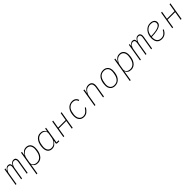

<svg xmlns="http://www.w3.org/2000/svg" viewBox="681 -2783 5238 5238"><g transform="rotate(-45 3300.0 -164.0)"><path d="M35 0 121 -516H154L141 -437H144Q153 -454 164 -470.5Q175 -487 189.5 -499.5Q204 -512 222.5 -520Q241 -528 265 -528Q308 -528 329.5 -502.5Q351 -477 348 -432H351Q370 -472 400.5 -500Q431 -528 478 -528Q520 -528 543 -501Q566 -474 566 -431Q566 -420 565 -407.5Q564 -395 562 -383L498 0H465L527 -373Q529 -387 531 -401Q533 -415 533 -426Q533 -459 516.5 -478.5Q500 -498 468 -498Q444 -498 425 -487.5Q406 -477 387 -455Q372 -437 360 -412Q348 -387 343 -358L283 0H250L313 -375Q315 -391 317 -405Q319 -419 319 -430Q319 -465 302 -481.5Q285 -498 255 -498Q229 -498 209 -486.5Q189 -475 174 -456Q160 -437 146 -411.5Q132 -386 127 -354L68 0Z M760 -516H794L775 -399H778Q807 -457 850.5 -492.5Q894 -528 962 -528Q1004 -528 1036 -513.5Q1068 -499 1089.5 -473Q1111 -447 1122 -410.5Q1133 -374 1133 -330Q1133 -261 1117 -199Q1101 -137 1070 -90Q1039 -43 993.5 -15.5Q948 12 890 12Q824 12 783 -16.5Q742 -45 727 -92H723L675 200H641ZM885 -19Q926 -19 960 -35Q994 -51 1019.5 -79Q1045 -107 1061.5 -145Q1078 -183 1086 -227L1095 -282Q1099 -305 1099 -331Q1099 -366 1090.5 -396Q1082 -426 1065 -448.5Q1048 -471 1020.5 -484Q993 -497 956 -497Q923 -497 894.5 -486.5Q866 -476 840 -452Q813 -427 790 -389.5Q767 -352 759 -305L735 -163Q730 -137 737 -111Q744 -85 762 -64.5Q780 -44 810.5 -31.5Q841 -19 885 -19Z M1436 12Q1394 12 1362.5 -2.5Q1331 -17 1309.5 -43Q1288 -69 1277.5 -105.5Q1267 -142 1267 -186Q1267 -255 1283 -317Q1299 -379 1329.5 -426Q1360 -473 1405 -500.5Q1450 -528 1508 -528Q1574 -528 1615 -499.5Q1656 -471 1671 -424H1675L1690 -516H1724L1643 -31H1724L1719 0H1646Q1603 0 1611 -43L1623 -117H1620Q1591 -59 1547.5 -23.5Q1504 12 1436 12ZM1442 -19Q1475 -19 1503.5 -29.5Q1532 -40 1558 -64Q1585 -89 1608 -126.5Q1631 -164 1639 -211L1663 -353Q1667 -379 1660.5 -405Q1654 -431 1636 -451.5Q1618 -472 1587 -484.5Q1556 -497 1513 -497Q1472 -497 1438.5 -481Q1405 -465 1380 -437Q1355 -409 1338 -371Q1321 -333 1314 -289L1305 -234Q1301 -211 1301 -185Q1301 -150 1309 -120Q1317 -90 1334 -67.5Q1351 -45 1377.5 -32Q1404 -19 1442 -19Z M1964 -516H1998L1959 -285H2250L2289 -516H2323L2237 0H2203L2245 -255H1954L1912 0H1878Z M2666 12Q2620 12 2585.5 -4Q2551 -20 2527.5 -48.5Q2504 -77 2492.5 -116Q2481 -155 2481 -202Q2481 -279 2500 -339.5Q2519 -400 2553 -442Q2587 -484 2634 -506Q2681 -528 2736 -528Q2803 -528 2845.5 -495Q2888 -462 2900 -411L2870 -401Q2856 -449 2820.5 -473Q2785 -497 2734 -497Q2653 -497 2598 -444.5Q2543 -392 2528 -300L2519 -248Q2517 -232 2516 -221.5Q2515 -211 2515 -197Q2515 -159 2524.5 -126.5Q2534 -94 2553 -70Q2572 -46 2600.5 -32.5Q2629 -19 2668 -19Q2726 -19 2770.5 -52.5Q2815 -86 2860 -155L2887 -141Q2844 -71 2792 -29.5Q2740 12 2666 12Z M3081 0 3167 -516H3201L3182 -400H3186Q3215 -460 3257 -494Q3299 -528 3365 -528Q3431 -528 3467 -490.5Q3503 -453 3503 -385Q3503 -371 3501.5 -356Q3500 -341 3498 -326L3443 0H3409L3463 -323Q3465 -337 3466.5 -352Q3468 -367 3468 -380Q3468 -497 3356 -497Q3321 -497 3288 -482.5Q3255 -468 3228 -434Q3221 -425 3212 -412.5Q3203 -400 3194 -383.5Q3185 -367 3177.5 -347.5Q3170 -328 3166 -306L3115 0Z M3866 12Q3820 12 3785 -3Q3750 -18 3726 -44.5Q3702 -71 3690 -107.5Q3678 -144 3678 -187Q3678 -266 3696.5 -329.5Q3715 -393 3748.5 -437Q3782 -481 3829.5 -504.5Q3877 -528 3934 -528Q3980 -528 4015 -513Q4050 -498 4074 -471.5Q4098 -445 4110 -408.5Q4122 -372 4122 -329Q4122 -249 4103.5 -186Q4085 -123 4051.5 -79Q4018 -35 3970.5 -11.5Q3923 12 3866 12ZM3868 -19Q3954 -19 4006 -74.5Q4058 -130 4075 -228L4084 -280Q4086 -295 4087 -305.5Q4088 -316 4088 -333Q4088 -369 4078.5 -399Q4069 -429 4050 -450.5Q4031 -472 4001.5 -484.5Q3972 -497 3932 -497Q3846 -497 3794 -441.5Q3742 -386 3725 -288L3716 -236Q3714 -221 3713 -210.5Q3712 -200 3712 -183Q3712 -147 3721.5 -117Q3731 -87 3750 -65.5Q3769 -44 3798.5 -31.5Q3828 -19 3868 -19Z M4360 -516H4394L4375 -399H4378Q4407 -457 4450.5 -492.5Q4494 -528 4562 -528Q4604 -528 4636 -513.5Q4668 -499 4689.5 -473Q4711 -447 4722 -410.5Q4733 -374 4733 -330Q4733 -261 4717 -199Q4701 -137 4670 -90Q4639 -43 4593.5 -15.5Q4548 12 4490 12Q4424 12 4383 -16.5Q4342 -45 4327 -92H4323L4275 200H4241ZM4485 -19Q4526 -19 4560 -35Q4594 -51 4619.5 -79Q4645 -107 4661.5 -145Q4678 -183 4686 -227L4695 -282Q4699 -305 4699 -331Q4699 -366 4690.5 -396Q4682 -426 4665 -448.5Q4648 -471 4620.5 -484Q4593 -497 4556 -497Q4523 -497 4494.5 -486.5Q4466 -476 4440 -452Q4413 -427 4390 -389.5Q4367 -352 4359 -305L4335 -163Q4330 -137 4337 -111Q4344 -85 4362 -64.5Q4380 -44 4410.5 -31.5Q4441 -19 4485 -19Z M4835 0 4921 -516H4954L4941 -437H4944Q4953 -454 4964 -470.5Q4975 -487 4989.5 -499.5Q5004 -512 5022.5 -520Q5041 -528 5065 -528Q5108 -528 5129.5 -502.5Q5151 -477 5148 -432H5151Q5170 -472 5200.5 -500Q5231 -528 5278 -528Q5320 -528 5343 -501Q5366 -474 5366 -431Q5366 -420 5365 -407.5Q5364 -395 5362 -383L5298 0H5265L5327 -373Q5329 -387 5331 -401Q5333 -415 5333 -426Q5333 -459 5316.5 -478.5Q5300 -498 5268 -498Q5244 -498 5225 -487.5Q5206 -477 5187 -455Q5172 -437 5160 -412Q5148 -387 5143 -358L5083 0H5050L5113 -375Q5115 -391 5117 -405Q5119 -419 5119 -430Q5119 -465 5102 -481.5Q5085 -498 5055 -498Q5029 -498 5009 -486.5Q4989 -475 4974 -456Q4960 -437 4946 -411.5Q4932 -386 4927 -354L4868 0Z M5674 12Q5580 12 5530.5 -44.5Q5481 -101 5481 -211Q5481 -276 5500.5 -334Q5520 -392 5555 -435Q5590 -478 5638.5 -503Q5687 -528 5746 -528Q5822 -528 5866.5 -494.5Q5911 -461 5911 -401Q5911 -375 5898.5 -346Q5886 -317 5845 -291.5Q5804 -266 5726 -248.5Q5648 -231 5516 -228Q5515 -220 5515 -212Q5515 -204 5515 -202Q5515 -164 5523 -130.5Q5531 -97 5550 -72Q5569 -47 5600 -32.5Q5631 -18 5676 -18Q5740 -18 5786 -53.5Q5832 -89 5867 -155L5894 -140Q5852 -62 5799 -25Q5746 12 5674 12ZM5743 -498Q5703 -498 5666.5 -483.5Q5630 -469 5600.5 -441Q5571 -413 5551 -373Q5531 -333 5523 -281L5519 -255Q5632 -257 5702 -270.5Q5772 -284 5810.5 -304.5Q5849 -325 5862.5 -350Q5876 -375 5876 -400Q5876 -442 5845.5 -470Q5815 -498 5743 -498Z M6164 -516H6198L6159 -285H6450L6489 -516H6523L6437 0H6403L6445 -255H6154L6112 0H6078Z"/></g></svg>

Font: IBM Plex Mono ExtraLight
Style: Italic
Weight: 200
Italic angle: -9°
Monospace: yes
Designer: Mike Abbink, Paul van der Laan, Pieter van Rosmalen
Foundry: Bold Monday
Version: Version 2.3